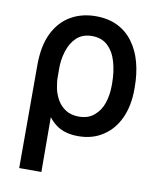

<svg xmlns="http://www.w3.org/2000/svg" viewBox="-84 -621 747 891"><g transform="rotate(10 289.0 -175.0)"><path d="M67.4 203.1Q67.4 82 67.4 -282.2Q67.4 -372.1 96.7 -432.6Q126 -492.2 177.7 -522.5Q229.5 -552.7 295.9 -552.7Q354.5 -552.7 398.4 -531.2Q442.4 -509.8 471.7 -469.7Q501 -430.7 515.6 -377Q530.3 -323.2 530.3 -258.8Q530.3 -254.9 530.3 -249Q530.3 -172.9 503.9 -114.3Q477.5 -55.7 427.7 -23.4Q378.9 9.8 310.5 9.8Q252.9 9.8 213.9 -14.6Q175.8 -40 151.4 -85Q127 -129.9 110.4 -191.4Q129.9 -209 169.9 -246.1Q169.9 -220.7 175.8 -191.4Q181.6 -163.1 196.3 -137.7Q210.9 -112.3 235.4 -96.7Q260.7 -80.1 297.9 -80.1Q342.8 -80.1 370.1 -104.5Q398.4 -127.9 411.1 -166Q423.8 -204.1 423.8 -249Q423.8 -252 423.8 -258.8Q423.8 -314.5 410.2 -360.4Q397.5 -405.3 368.2 -432.6Q339.8 -459 294.9 -459Q250 -459 221.7 -432.6Q194.3 -406.2 181.6 -364.3Q168.9 -323.2 169.9 -279.3Q170.9 -118.2 171.9 203.1Q145.5 203.1 67.4 203.1Z"/></g></svg>

Font: DeepSea
Style: Medium
Weight: 500
Designer: Stem
Version: Version 3.019;git-0a5106e0b